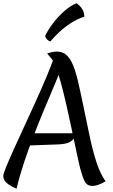

<svg xmlns="http://www.w3.org/2000/svg" viewBox="-25 -1120 690 1173"><path d="M352 -707Q332 -657 303.5 -590.5Q275 -524 243 -447Q211 -370 179.5 -288Q148 -206 121 -124.5Q94 -43 76 33Q44 19 26 6Q8 -7 1.5 -19.5Q-5 -32 -5 -44Q-5 -57 12 -99Q29 -141 57 -203Q85 -265 119.5 -339.5Q154 -414 189.5 -492Q225 -570 256 -643.5Q287 -717 308 -776ZM473 -64Q466 -85 456 -128.5Q446 -172 434 -230.5Q422 -289 408 -354.5Q394 -420 379 -485.5Q364 -551 348.5 -608.5Q333 -666 318 -708Q305 -743 289.5 -761.5Q274 -780 263 -793Q279 -799 294 -802Q309 -805 322 -805Q358 -805 381.5 -783.5Q405 -762 421.5 -721.5Q438 -681 451.5 -623.5Q465 -566 480 -493Q501 -396 519.5 -304Q538 -212 562 -136Q586 -60 620 -12Q600 0 578 8Q556 16 541 16Q510 16 497 -4.5Q484 -25 473 -64ZM167 -306H436Q433 -278 417 -263.5Q401 -249 379.5 -244Q358 -239 337 -238L145 -231ZM251 -900Q267 -935 297.5 -976Q328 -1017 366.5 -1051Q405 -1085 442 -1100Q449 -1096 460 -1086Q471 -1076 480 -1060Q489 -1044 490 -1018Q448 -1005 408 -979Q368 -953 336 -923Q304 -893 283 -867Q271 -870 262 -879.5Q253 -889 251 -900Z"/></svg>

Font: Merienda
Style: Regular
Weight: 400
Designer: Eduardo Rodriguez Tunni
Foundry: Eduardo Rodriguez Tunni
Version: Version 2.001